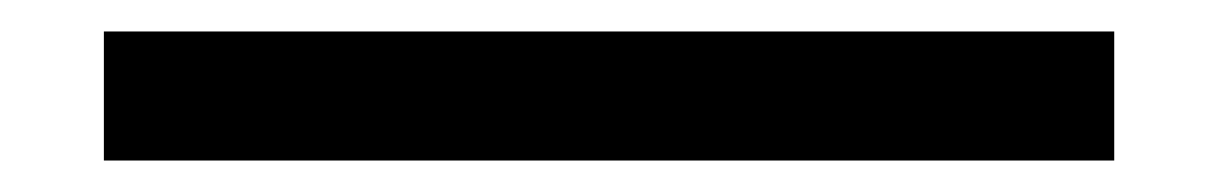

<svg xmlns="http://www.w3.org/2000/svg" viewBox="-20 100 769 122"><path d="M46 120V202H688V120Z"/></svg>

Font: Charger Sport
Style: SeBdExt
Weight: 600
Designer: Jasper
Foundry: Cannot Into Space Fonts
Version: Version 1.1